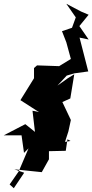

<svg xmlns="http://www.w3.org/2000/svg" viewBox="-61 -901 489 1016"><path d="M160 10 198 -58V-101L287 -103L296 -164L312 -155L283 -150L301 -206L314 -266L269 -361L311 -380L332 -508L298 -487L243 -448L292 -501L333 -513L406 -523L360 -702L408 -692L359 -763L408 -823L368 -840L290 -881L340 -809L320 -754L267 -736L290 -677L314 -589L252 -551L135 -555L119 -541V-487L47 -371L145 -308L111 -315L124 -203L73 -244L-41 -185H53L66 -92L90 -116L38 6L-10 75L12 95L67 13L15 -5C63 0 112 5 160 10Z"/></svg>

Font: Hussar Lance
Style: ExBdObl
Weight: 700
Foundry: Cannot Into Space Fonts, PlusOne Fonts
Version: Version 2.270